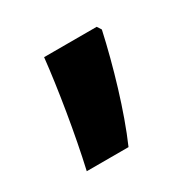

<svg xmlns="http://www.w3.org/2000/svg" viewBox="-76 -214 435 430"><g transform="rotate(-30 142.0 0.5)"><path d="M37 135H145C177 62 207 -41 225 -123L218 -134H82C74 -59 56 52 37 135Z"/></g></svg>

Font: Noto Sans Devanagari SemiCondensed
Style: Bold
Weight: 700
Width: 4
Designer: Jelle Bosma - Monotype Design Team
Foundry: Monotype Imaging Inc.
Version: Version 2.004